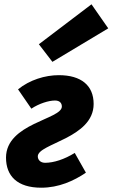

<svg xmlns="http://www.w3.org/2000/svg" viewBox="-20 -862 524 894"><path d="M172 12C254 12 324 -20 380 -58L328 -150C280 -120 230 -104 190 -104C168 -104 156 -118 156 -134C156 -194 416 -218 416 -378C416 -464 358 -512 254 -512C190 -512 118 -490 64 -446L126 -356C162 -380 207 -394 236 -394C258 -394 268 -382 268 -366C268 -306 8 -288 8 -128C8 -43 60 12 172 12ZM224 -574 484 -730 406 -842 161 -656Z"/></svg>

Font: Source Sans Pro Black
Style: Italic
Weight: 900
Italic angle: -11°
Designer: Paul D. Hunt
Foundry: Adobe Systems Incorporated
Version: Version 3.006;hotconv 1.0.111;makeotfexe 2.5.65597